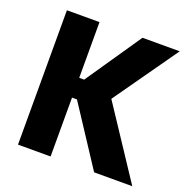

<svg xmlns="http://www.w3.org/2000/svg" viewBox="-117 -749 837 858"><g transform="rotate(20 302.0 -319.5)"><path d="M420 0 236.5 -280H197.5V-374H236.5L417.5 -639H594.5L368 -318V-353L601.5 0ZM58 0V-639H213V0Z"/></g></svg>

Font: Anek Gurmukhi Medium
Style: Bold
Weight: 700
Version: Version 1.003